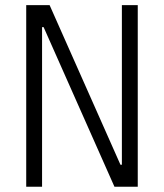

<svg xmlns="http://www.w3.org/2000/svg" viewBox="-20 -713 626 733"><path d="M80.1 0V-693.4H169.4L439.9 -84H445.3V-693.4H505.9V0H417L146.5 -609.4H140.6V0Z"/></svg>

Font: Caskaydia Cove Light
Style: Regular
Weight: 300
Monospace: yes
Designer: Aaron Bell
Foundry: Saja Typeworks
Version: Version 4.300; ttfautohint (v1.8.3)